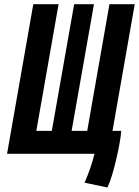

<svg xmlns="http://www.w3.org/2000/svg" viewBox="-20 -713 644 890"><path d="M365.7 0H12.7L134.3 -693.4H251.5L148.4 -106.4H220.2L323.7 -693.4H415.5L312 -106.4H384.3L487.3 -693.4H604.5L501.5 -106.4H542Q540.5 -84 534.4 -49.6Q528.3 -15.1 519.3 23.4Q510.3 62 499.8 97.2Q489.3 132.3 478 156.2L372.1 133.8Q386.7 100.6 398.7 65.4Q410.6 30.3 418 0Z"/></svg>

Font: CaskaydiaCove NFP SemiBold
Style: Italic
Weight: 600
Italic angle: -10°
Designer: Aaron Bell
Foundry: Saja Typeworks
Version: Version 2111.001; VTT 6.35;Nerd Fonts 3.1.1